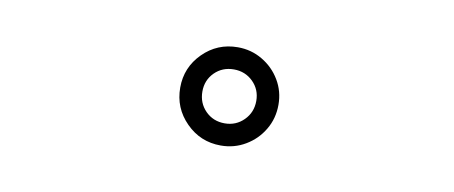

<svg xmlns="http://www.w3.org/2000/svg" viewBox="-36 -861 1028 435"><g transform="rotate(10 478.5 -643.0)"><path d="M483.5 -530.5Q436.5 -530.5 403.5 -563.8Q370.5 -597 370.5 -644Q370.5 -690.5 403.5 -723.5Q436.5 -756.5 483.5 -756.5Q514.5 -756.5 540.2 -741.2Q566 -726 581.2 -700.5Q596.5 -675 596.5 -644Q596.5 -612.5 581.2 -586.8Q566 -561 540.2 -545.8Q514.5 -530.5 483.5 -530.5ZM483.5 -581.5Q509.5 -581.5 527.5 -599.5Q545.5 -617.5 545.5 -644Q545.5 -670 527.5 -687.8Q509.5 -705.5 483.5 -705.5Q457 -705.5 439.2 -687.8Q421.5 -670 421.5 -644Q421.5 -617.5 439.2 -599.5Q457 -581.5 483.5 -581.5Z"/></g></svg>

Font: Trispace Expanded Light
Style: Regular
Weight: 300
Width: 7
Designer: Tyler Finck
Foundry: Etcetera Type Company
Version: Version 1.210; ttfautohint (v1.8.3)